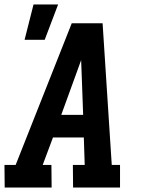

<svg xmlns="http://www.w3.org/2000/svg" viewBox="-25 -839 645 859"><path d="M206 0H-4L-5 -101H45L296 -735H434L475 -101H512V0H302L301 -101H354L350 -224H212L166 -101H205ZM347 -325 341 -490Q340 -510 339.5 -530Q339 -550 338 -570Q331 -550 323.5 -530Q316 -510 309 -490L249 -325ZM85 -661 125 -819H235L175 -661Z"/></svg>

Font: Iosevka HT Extended
Style: Bold Italic
Weight: 700
Width: 7
Italic angle: -9°
Monospace: yes
Designer: Belleve Invis
Foundry: Belleve Invis
Version: Version 32.3.0; ttfautohint (v1.8.4)